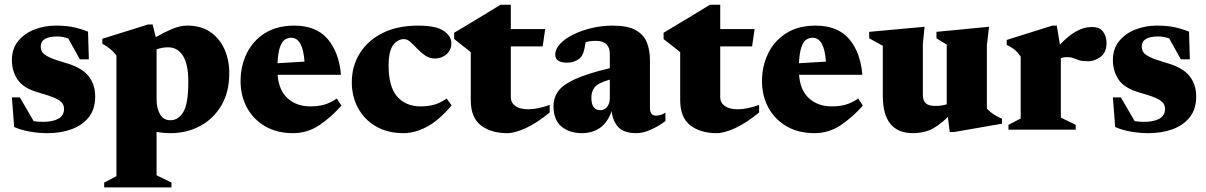

<svg xmlns="http://www.w3.org/2000/svg" viewBox="-20 -562 5228 832"><path d="M221 -451Q266.5 -451 297.2 -444.5Q328 -438 361.5 -425L365 -305H326L275.5 -395.5Q251 -404 229 -404Q156.5 -404 156.5 -360.5Q156.5 -347 163.2 -336.2Q170 -325.5 192.5 -314.5Q215 -303.5 262 -290Q333 -270 362.8 -233.5Q392.5 -197 392.5 -143.5Q392.5 -89.5 365 -54.5Q337.5 -19.5 290.8 -2.2Q244 15 185.5 15Q146 15 108.8 8.2Q71.5 1.5 41.5 -11.5L31.5 -140H66L126 -37Q146.5 -34 167.5 -34Q208 -34 232.8 -47.5Q257.5 -61 257.5 -90Q257.5 -105 249 -116Q240.5 -127 217 -137.5Q193.5 -148 148.5 -160.5Q81 -179.5 56.2 -217Q31.5 -254.5 31.5 -301.5Q31.5 -350.5 58.5 -383.8Q85.5 -417 129 -434Q172.5 -451 221 -451Z M723 229V250H431.5V229L484.5 201.5V-321.5Q463 -351 423.5 -372.5V-394L622 -456H641.5L655 -401Q691.5 -422 725.8 -436.5Q760 -451 792.5 -451Q851 -451 891.2 -423.5Q931.5 -396 952.5 -349.2Q973.5 -302.5 973.5 -245Q973.5 -162.5 938.8 -104.2Q904 -46 846.2 -15.5Q788.5 15 719.5 15Q687.5 15 658.5 9.5V197.5ZM796 -208Q796 -284.5 772.5 -320.8Q749 -357 708.5 -357Q697.5 -357 684.5 -355Q671.5 -353 658.5 -348V-131.5Q658.5 -92.5 673.5 -66.8Q688.5 -41 718 -41Q753.5 -41 774.8 -77.2Q796 -113.5 796 -208Z M1255.5 -451Q1349.5 -451 1399.2 -393.8Q1449 -336.5 1457.5 -238H1183Q1188 -170.5 1226.5 -135.8Q1265 -101 1325 -101Q1357.5 -101 1384 -108.2Q1410.5 -115.5 1439.5 -135L1459.5 -104.5Q1416.5 -55.5 1364.8 -20.2Q1313 15 1249.5 15Q1179.5 15 1128.5 -15Q1077.5 -45 1050 -96Q1022.5 -147 1022.5 -210.5Q1022.5 -275.5 1049 -330.2Q1075.5 -385 1127.5 -418Q1179.5 -451 1255.5 -451ZM1241.5 -398.5Q1227 -398.5 1214.2 -390Q1201.5 -381.5 1193.2 -357.8Q1185 -334 1182.5 -288L1299.5 -295Q1292.5 -398.5 1241.5 -398.5Z M1791.5 -451Q1869.5 -451 1902.8 -428.2Q1936 -405.5 1936 -374.5Q1936 -345 1914.8 -326.8Q1893.5 -308.5 1864.5 -308.5Q1841.5 -308.5 1822.8 -321.2Q1804 -334 1788.5 -350.5Q1773 -367 1759 -379.8Q1745 -392.5 1730.5 -392.5Q1703 -392.5 1683.5 -366.5Q1664 -340.5 1664 -277Q1664 -185 1701.5 -143Q1739 -101 1802.5 -101Q1835 -101 1861 -108.2Q1887 -115.5 1915.5 -135L1937 -105.5Q1884 -42 1831.5 -13.5Q1779 15 1728.5 15Q1659.5 15 1609.2 -14.2Q1559 -43.5 1531.8 -93.5Q1504.5 -143.5 1504.5 -205.5Q1504.5 -275 1538.8 -330.5Q1573 -386 1637.2 -418.5Q1701.5 -451 1791.5 -451Z M2193.5 -140.5Q2193.5 -117 2213.2 -102.8Q2233 -88.5 2269.5 -88.5Q2309.5 -88.5 2362 -107.5V-74.5Q2306.5 -29 2258.8 -7Q2211 15 2177.5 15Q2108.5 15 2064.2 -18.5Q2020 -52 2020 -128V-336L1948 -393V-420Q1975.5 -436.5 2012.8 -458.8Q2050 -481 2086.8 -503.5Q2123.5 -526 2149 -541.5H2193.5V-436H2342.5L2331.5 -361H2193.5Z M2863.5 -37.5Q2834.5 -15.5 2800.8 -0.2Q2767 15 2737.5 15Q2683 15 2659 -11.5Q2635 -38 2630.5 -80.5Q2612.5 -30.5 2579.8 -7.8Q2547 15 2502.5 15Q2447.5 15 2413 -13.8Q2378.5 -42.5 2378.5 -103Q2378.5 -137.5 2398.2 -165.8Q2418 -194 2470.8 -218.5Q2523.5 -243 2622.5 -266.5V-330.5Q2622.5 -355.5 2607.8 -370.2Q2593 -385 2562 -385Q2538.5 -385 2518 -379.5Q2513 -348 2508 -334.2Q2503 -320.5 2496 -313.5Q2488 -304 2472.2 -297.2Q2456.5 -290.5 2438 -290.5Q2386 -290.5 2386 -325Q2386 -349 2407 -371.8Q2428 -394.5 2463.8 -412.2Q2499.5 -430 2544 -440.5Q2588.5 -451 2635.5 -451Q2700 -451 2735 -431.2Q2770 -411.5 2783.2 -377.8Q2796.5 -344 2796.5 -301.5V-93.5Q2796.5 -61 2823 -61Q2831.5 -61 2841.8 -63.8Q2852 -66.5 2863.5 -74ZM2542.5 -140.5Q2542.5 -110 2553 -97.2Q2563.5 -84.5 2582 -84.5Q2599.5 -84.5 2611 -99.2Q2622.5 -114 2622.5 -135V-217Q2571 -202.5 2556.8 -183.5Q2542.5 -164.5 2542.5 -140.5Z M3101 -140.5Q3101 -117 3120.8 -102.8Q3140.5 -88.5 3177 -88.5Q3217 -88.5 3269.5 -107.5V-74.5Q3214 -29 3166.2 -7Q3118.5 15 3085 15Q3016 15 2971.8 -18.5Q2927.5 -52 2927.5 -128V-336L2855.5 -393V-420Q2883 -436.5 2920.2 -458.8Q2957.5 -481 2994.2 -503.5Q3031 -526 3056.5 -541.5H3101V-436H3250L3239 -361H3101Z M3515 -451Q3609 -451 3658.8 -393.8Q3708.5 -336.5 3717 -238H3442.5Q3447.5 -170.5 3486 -135.8Q3524.5 -101 3584.5 -101Q3617 -101 3643.5 -108.2Q3670 -115.5 3699 -135L3719 -104.5Q3676 -55.5 3624.2 -20.2Q3572.5 15 3509 15Q3439 15 3388 -15Q3337 -45 3309.5 -96Q3282 -147 3282 -210.5Q3282 -275.5 3308.5 -330.2Q3335 -385 3387 -418Q3439 -451 3515 -451ZM3501 -398.5Q3486.5 -398.5 3473.8 -390Q3461 -381.5 3452.8 -357.8Q3444.5 -334 3442 -288L3559 -295Q3552 -398.5 3501 -398.5Z M3979 -152.5Q3979 -125 3992 -114Q4005 -103 4033 -103Q4061 -103 4082.5 -110V-368.5L4038 -396V-424L4266 -446L4256.5 -367.5V-91.5Q4281.5 -64 4322 -47.5V-26L4115 10H4095.5L4087.5 -55Q4040 -10 4006.5 2.5Q3973 15 3936.5 15Q3805.5 15 3805.5 -146.5V-363.5L3746.5 -396V-424L3986.5 -446L3979 -372.5Z M4710.5 -445Q4746 -445 4760.5 -424.2Q4775 -403.5 4775 -376.5Q4775 -334.5 4749 -315.5Q4723 -296.5 4696 -296.5Q4670.5 -296.5 4656.5 -301Q4642.5 -305.5 4631.5 -310Q4620.5 -314.5 4603.5 -314.5Q4589 -314.5 4577 -310V-52.5L4641.5 -21V0H4350V-21L4403 -48.5V-316.5Q4389.5 -336.5 4374.8 -348Q4360 -359.5 4342.5 -367.5V-389L4540 -451H4559.5L4573 -368.5Q4644.5 -445 4710.5 -445Z M4992 -451Q5037.5 -451 5068.2 -444.5Q5099 -438 5132.5 -425L5136 -305H5097L5046.5 -395.5Q5022 -404 5000 -404Q4927.5 -404 4927.5 -360.5Q4927.5 -347 4934.2 -336.2Q4941 -325.5 4963.5 -314.5Q4986 -303.5 5033 -290Q5104 -270 5133.8 -233.5Q5163.5 -197 5163.5 -143.5Q5163.5 -89.5 5136 -54.5Q5108.5 -19.5 5061.8 -2.2Q5015 15 4956.5 15Q4917 15 4879.8 8.2Q4842.5 1.5 4812.5 -11.5L4802.5 -140H4837L4897 -37Q4917.5 -34 4938.5 -34Q4979 -34 5003.8 -47.5Q5028.5 -61 5028.5 -90Q5028.5 -105 5020 -116Q5011.5 -127 4988 -137.5Q4964.5 -148 4919.5 -160.5Q4852 -179.5 4827.2 -217Q4802.5 -254.5 4802.5 -301.5Q4802.5 -350.5 4829.5 -383.8Q4856.5 -417 4900 -434Q4943.5 -451 4992 -451Z"/></svg>

Font: Newsreader Text ExtraBold
Style: Regular
Weight: 800
Designer: Hugues Gentile
Foundry: Production Type
Version: Version 1.001